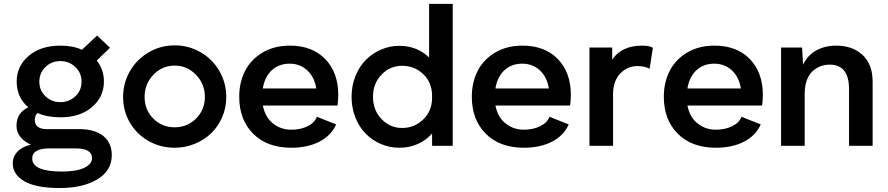

<svg xmlns="http://www.w3.org/2000/svg" viewBox="-20 -742 4519 977"><path d="M474.1 -561 540 -499 472.2 -434.1Q508.8 -388.7 508.8 -327.1Q508.8 -249 448 -197Q387.2 -145 287.1 -145Q220.7 -145 170.9 -167Q157.2 -154.8 157.2 -129.9Q157.2 -108.4 172.9 -96.7Q188.5 -85 215.8 -85H383.8Q461.9 -85 505.4 -50.3Q548.8 -15.6 548.8 46.9Q548.8 126.5 475.3 170.7Q401.9 214.8 283.2 214.8Q164.6 214.8 104.7 180.7Q44.9 146.5 44.9 88.9Q44.9 55.2 68.8 29.8Q92.8 4.4 137.2 -5.9Q104 -20.5 84 -44.9Q64 -69.3 64 -102.1Q64 -168 124 -195.8Q64.9 -246.1 64.9 -327.1Q64.9 -405.8 126.2 -457.8Q187.5 -509.8 287.1 -509.8Q351.6 -509.8 397 -488.8ZM144 64.9Q144 130.9 295.9 130.9Q369.1 130.9 408.7 111.8Q448.2 92.8 448.2 63Q448.2 13.2 366.2 13.2H231Q144 13.2 144 64.9ZM180.2 -326.2Q180.2 -281.7 211.4 -252Q242.7 -222.2 287.1 -222.2Q331.5 -222.2 363.3 -252Q395 -281.7 395 -326.2Q395 -371.1 363.3 -401.1Q331.5 -431.2 287.1 -431.2Q242.7 -431.2 211.4 -401.1Q180.2 -371.1 180.2 -326.2Z M606.4 -248Q606.4 -320.3 641.8 -380.9Q677.2 -441.4 737.5 -476.3Q797.9 -511.2 868.7 -511.2Q939.9 -511.2 1000.5 -476.3Q1061 -441.4 1096.2 -380.9Q1131.3 -320.3 1131.3 -248Q1131.3 -193.8 1110.6 -145.8Q1089.8 -97.7 1054.4 -63.7Q1019 -29.8 970.7 -10Q922.4 9.8 868.7 9.8Q797.4 9.8 737.3 -23.7Q677.2 -57.1 641.8 -116.7Q606.4 -176.3 606.4 -248ZM715.8 -249Q715.8 -183.1 760 -138.7Q804.2 -94.2 868.7 -94.2Q933.1 -94.2 977.8 -138.9Q1022.5 -183.6 1022.5 -249Q1022.5 -314.5 977.5 -361.3Q932.6 -408.2 868.7 -408.2Q804.7 -408.2 760.3 -361.3Q715.8 -314.5 715.8 -249Z M1462.4 9.8Q1339.8 9.8 1268.6 -61.3Q1197.3 -132.3 1197.3 -250Q1197.3 -322.3 1226.8 -380.6Q1256.3 -439 1315.7 -474.4Q1375 -509.8 1455.1 -509.8Q1568.8 -509.8 1635 -441.4Q1701.2 -373 1701.2 -258.8Q1701.2 -231.4 1697.3 -205.1H1317.4Q1329.1 -146 1368.9 -114Q1408.7 -82 1462.4 -82Q1508.8 -82 1544.9 -99.6Q1581.1 -117.2 1592.3 -147.9L1690.4 -108.9Q1665 -51.8 1605 -21Q1544.9 9.8 1462.4 9.8ZM1317.4 -292H1589.4Q1580.1 -350.1 1543.5 -384Q1506.8 -418 1454.1 -418Q1399.4 -418 1363.3 -384.8Q1327.1 -351.6 1317.4 -292Z M2283.7 -722.2V0H2178.7V-63Q2149.4 -28.8 2106.2 -9.5Q2063 9.8 2011.7 9.8Q1962.9 9.8 1918.7 -9Q1874.5 -27.8 1841.3 -61.3Q1808.1 -94.7 1788.6 -143.6Q1769 -192.4 1769 -249Q1769 -306.2 1788.8 -355.2Q1808.6 -404.3 1841.8 -437.5Q1875 -470.7 1919.2 -489.7Q1963.4 -508.8 2011.7 -508.8Q2102.5 -508.8 2163.6 -449.2V-722.2ZM1877.9 -250Q1877.9 -181.6 1921.4 -136.2Q1964.8 -90.8 2025.9 -90.8Q2088.9 -90.8 2133.8 -134.3Q2178.7 -177.7 2178.7 -245.1V-253.9Q2178.7 -321.8 2134 -364.5Q2089.4 -407.2 2025.9 -407.2Q1964.8 -407.2 1921.4 -362.1Q1877.9 -316.9 1877.9 -250Z M2646 9.8Q2523.4 9.8 2452.1 -61.3Q2380.9 -132.3 2380.9 -250Q2380.9 -322.3 2410.4 -380.6Q2439.9 -439 2499.3 -474.4Q2558.6 -509.8 2638.7 -509.8Q2752.4 -509.8 2818.6 -441.4Q2884.8 -373 2884.8 -258.8Q2884.8 -231.4 2880.9 -205.1H2501Q2512.7 -146 2552.5 -114Q2592.3 -82 2646 -82Q2692.4 -82 2728.5 -99.6Q2764.6 -117.2 2775.9 -147.9L2874 -108.9Q2848.6 -51.8 2788.6 -21Q2728.5 9.8 2646 9.8ZM2501 -292H2772.9Q2763.7 -350.1 2727.1 -384Q2690.4 -418 2637.7 -418Q2583 -418 2546.9 -384.8Q2510.7 -351.6 2501 -292Z M3247.6 -509.8Q3284.2 -509.8 3302.2 -499L3285.6 -392.1Q3260.7 -405.8 3222.7 -405.8Q3173.3 -405.8 3136.5 -368.2Q3099.6 -330.6 3099.6 -262.2V0H2979.5V-500H3095.2V-439Q3143.6 -509.8 3247.6 -509.8Z M3623 9.8Q3500.5 9.8 3429.2 -61.3Q3357.9 -132.3 3357.9 -250Q3357.9 -322.3 3387.5 -380.6Q3417 -439 3476.3 -474.4Q3535.6 -509.8 3615.7 -509.8Q3729.5 -509.8 3795.7 -441.4Q3861.8 -373 3861.8 -258.8Q3861.8 -231.4 3857.9 -205.1H3478Q3489.7 -146 3529.5 -114Q3569.3 -82 3623 -82Q3669.4 -82 3705.6 -99.6Q3741.7 -117.2 3752.9 -147.9L3851.1 -108.9Q3825.7 -51.8 3765.6 -21Q3705.6 9.8 3623 9.8ZM3478 -292H3750Q3740.7 -350.1 3704.1 -384Q3667.5 -418 3614.7 -418Q3560.1 -418 3523.9 -384.8Q3487.8 -351.6 3478 -292Z M4235.4 -509.8Q4317.9 -509.8 4369.1 -462.4Q4420.4 -415 4420.4 -326.2V0H4300.3V-289.1Q4300.3 -413.1 4201.7 -413.1Q4176.8 -413.1 4155 -404.8Q4133.3 -396.5 4114.7 -379.6Q4096.2 -362.8 4085.4 -333.5Q4074.7 -304.2 4074.7 -265.1V0H3954.6V-500H4061.5L4066.4 -413.1Q4090.3 -461.9 4134.3 -485.8Q4178.2 -509.8 4235.4 -509.8Z"/></svg>

Font: Human Sans Medium
Style: Regular
Weight: 500
Designer: Tim Radville
Foundry: Continuum
Version: Version 1.000;FEAKit 1.0